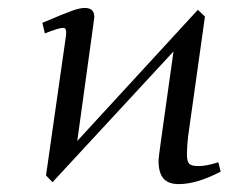

<svg xmlns="http://www.w3.org/2000/svg" viewBox="-20 -464 595 489"><path d="M87.9 -405.8Q142.6 -429.2 163.1 -436.5Q183.6 -443.8 195.8 -443.8Q220.2 -443.8 220.2 -420.9Q220.2 -419.4 219.7 -416.7Q219.2 -414.1 218.8 -409.4Q218.3 -404.8 217.8 -401.9L176.8 -105L483.9 -439L502 -421.9L459 -116.2Q456.1 -90.3 456.1 -70.8Q456.1 -52.7 461.9 -46.9Q467.8 -41 485.8 -41Q505.9 -41 536.1 -50.8L542 -26.9Q481.4 4.9 435.1 4.9Q408.2 4.9 396 -9.8Q383.8 -24.4 383.8 -54.2Q383.8 -62.5 391.1 -113.8L421.9 -333L113.8 0L97.2 -17.1L147.9 -372.1Q150.9 -393.1 141.1 -393.1Q129.9 -393.1 94.2 -378.9Z"/></svg>

Font: Dehuti
Style: Italic
Weight: 400
Version: Version 1.2